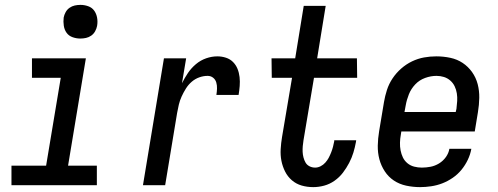

<svg xmlns="http://www.w3.org/2000/svg" viewBox="-20 -759 2040 787"><path d="M377 0H27V-80H169L229 -440H111V-520H332L259 -80H377ZM309 -601Q293 -601 277.5 -606.5Q262 -612 253 -624.5Q244 -637 241.5 -653.5Q239 -670 241 -687Q243 -698 249 -709Q255 -720 265 -727Q275 -734 286.5 -736.5Q298 -739 310 -739Q326 -739 341.5 -733.5Q357 -728 366 -715.5Q375 -703 378 -686.5Q381 -670 378 -653Q376 -642 370 -631Q364 -620 354 -613Q344 -606 332.5 -603.5Q321 -601 309 -601Z M566 0 652 -520H743L726 -418Q737 -440 750.5 -460Q764 -480 783 -496Q802 -512 825 -520Q848 -528 871 -528Q889 -528 906 -522.5Q923 -517 935 -505Q947 -493 953.5 -477Q960 -461 962 -443Q964 -425 962.5 -406.5Q961 -388 958 -370H867Q869 -383 869.5 -396Q870 -409 866.5 -421Q863 -433 853.5 -440.5Q844 -448 831 -448Q814 -448 797 -442Q780 -436 766 -424Q752 -412 742 -396Q732 -380 724.5 -363.5Q717 -347 713 -330Q709 -313 706 -296L657 0Z M1264 8Q1239 8 1216.5 1.5Q1194 -5 1176.5 -20Q1159 -35 1148.5 -56Q1138 -77 1133.5 -100Q1129 -123 1130.5 -148Q1132 -173 1136 -197L1177 -440H1094L1093 -520H1190L1225 -735H1315L1280 -520H1443L1444 -440H1267L1224 -184Q1222 -172 1221 -160Q1220 -148 1220.5 -136.5Q1221 -125 1224 -113.5Q1227 -102 1232.5 -92.5Q1238 -83 1248.5 -77.5Q1259 -72 1272 -72Q1283 -72 1294 -77.5Q1305 -83 1313.5 -92.5Q1322 -102 1327.5 -112.5Q1333 -123 1337.5 -134.5Q1342 -146 1345 -157.5Q1348 -169 1350 -180V-184H1440L1439 -177Q1435 -155 1428.5 -133.5Q1422 -112 1411 -91Q1400 -70 1385.5 -51Q1371 -32 1351 -18Q1331 -4 1308.5 2Q1286 8 1264 8Z M1702 8Q1673 8 1645 2Q1617 -4 1594.5 -19Q1572 -34 1557 -57Q1542 -80 1535 -106.5Q1528 -133 1528.5 -162Q1529 -191 1534 -221L1554 -341Q1558 -365 1566 -390Q1574 -415 1589 -437.5Q1604 -460 1624.5 -478Q1645 -496 1669 -507.5Q1693 -519 1718 -523.5Q1743 -528 1768 -528Q1798 -528 1826 -522Q1854 -516 1876.5 -501Q1899 -486 1915 -463.5Q1931 -441 1938 -414Q1945 -387 1944.5 -358Q1944 -329 1939 -299L1926 -220H1625L1623 -207Q1620 -191 1619.5 -174.5Q1619 -158 1622 -142.5Q1625 -127 1631.5 -113.5Q1638 -100 1650 -90Q1662 -80 1677.5 -76Q1693 -72 1709 -72Q1727 -72 1745 -75.5Q1763 -79 1779.5 -89Q1796 -99 1807.5 -115Q1819 -131 1822 -149H1912Q1908 -126 1897.5 -104Q1887 -82 1871.5 -63Q1856 -44 1835.5 -30Q1815 -16 1793 -7.5Q1771 1 1747.5 4.5Q1724 8 1702 8ZM1848 -300 1851 -313Q1853 -329 1854 -345Q1855 -361 1852.5 -376.5Q1850 -392 1843.5 -405.5Q1837 -419 1825.5 -429Q1814 -439 1799.5 -443.5Q1785 -448 1769 -448Q1746 -448 1722.5 -439.5Q1699 -431 1682 -413Q1665 -395 1656 -372.5Q1647 -350 1643 -327L1638 -300Z"/></svg>

Font: Iosevka Term Curly Md Obl
Style: Regular
Weight: 500
Italic angle: -9°
Designer: Belleve Invis
Foundry: Belleve Invis
Version: Version 32.3.0